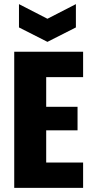

<svg xmlns="http://www.w3.org/2000/svg" viewBox="-20 -911 449 931"><path d="M49 0V-660H204V0ZM155 0V-123H383V0ZM155 -279V-393H356V-279ZM155 -537V-660H383V-537ZM72 -891 210 -820 348 -891V-778L210 -708L72 -778Z"/></svg>

Font: Bricolage Grotesque 24pt Condensed ExtraBold
Style: Regular
Weight: 800
Width: 3
Designer: Mathieu Triay
Foundry: Atelier Triay
Version: Version 1.001;gftools[0.9.33.dev8+g029e19f]